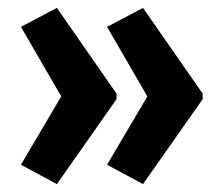

<svg xmlns="http://www.w3.org/2000/svg" viewBox="-20 -517 562 486"><path d="M493 -266 342 -51 251 -100 353 -273 251 -449 342 -497 493 -280ZM275 -266 124 -51 33 -100 135 -273 33 -449 124 -497 275 -280Z"/></svg>

Font: Noto Sans Sinhala UI ExtraCondensed
Style: Bold
Weight: 700
Width: 2
Designer: Jelle Bosma - Monotype Design Team
Foundry: Monotype Imaging Inc.
Version: Version 2.006; ttfautohint (v1.8.4.7-5d5b)